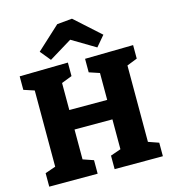

<svg xmlns="http://www.w3.org/2000/svg" viewBox="-136 -1070 1054 1180"><g transform="rotate(-15 391.5 -480.5)"><path d="M30 0V-86L97 -109V-594L30 -616V-702L338 -707V-621L271 -595V-423H512V-594L446 -616V-702L753 -707V-621L687 -595V-109L753 -86V0H446V-86L512 -109V-299H271V-109L338 -86V0ZM242 -750 188 -816 336 -952 432 -961 593 -816 537 -750 388 -839Z"/></g></svg>

Font: Bitter ExtraBold
Style: Regular
Weight: 800
Designer: Sol Matas, and Bitter project Authors
Foundry: Sol Matas
Version: Version 2.001